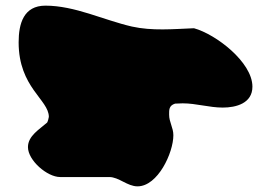

<svg xmlns="http://www.w3.org/2000/svg" viewBox="-20 -787 971 680"><path d="M79 -266C79 -219 147 -160 193 -160H367C401 -160 431 -127 467 -127C539 -127 594 -246 594 -308C594 -335 579 -354 579 -381C579 -398 578 -413 600 -420C604 -420 623 -421 627 -421C675 -421 721 -406 769 -406C816 -406 874 -421 874 -480C874 -567 744 -666 667 -687C593 -684 519 -677 447 -693C347 -716 245 -767 141 -767C64 -767 46 -704 46 -637C46 -477 153 -434 153 -373C153 -370 149 -356 147 -353C120 -329 79 -306 79 -266Z"/></svg>

Font: CISF Camouflage Kit
Style: Ste
Weight: 400
Designer: Robert Jablonski, Jasper
Foundry: Cannot Into Space Fonts
Version: Version 1.27